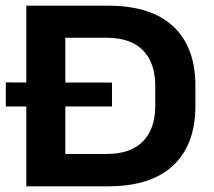

<svg xmlns="http://www.w3.org/2000/svg" viewBox="-20 -659 756 679"><path d="M0.5 -282.5V-367.5L376 -367V-282.5ZM173 0V-114.5H356.5Q442 -114.5 485.5 -159Q529 -203.5 529 -284.5V-355.5Q529 -437 485.5 -481.2Q442 -525.5 356.5 -525.5H172V-639H361Q514 -639 592.5 -565.8Q671 -492.5 671 -356V-284.5Q671 -147.5 592.5 -73.8Q514 0 361 0ZM73 0V-639H211V0Z"/></svg>

Font: Anek Gujarati SemiExpanded SemiBold
Style: Regular
Weight: 600
Width: 6
Designer: Mrunmayee Ghaisas (Gujarati), Yesha Goshar (Latin)
Foundry: Ek Type
Version: Version 1.003